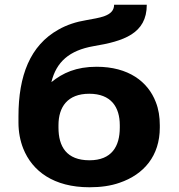

<svg xmlns="http://www.w3.org/2000/svg" viewBox="-20 -781 755 811"><path d="M197 -434C218 -520 273 -568 375 -586C501 -607 600 -638 600 -761H462C462 -711 396 -706 345 -696C302 -689 262 -676 227 -656C107 -589 58 -461 58 -290V-263C58 -224 65 -187 78 -154C116 -58 207 10 358 10C406 10 448 4 485 -9C588 -44 655 -123 655 -242V-252C655 -287 650 -320 638 -350C605 -436 523 -499 388 -499C302 -499 245 -473 197 -434ZM486 -252V-242C486 -163 452 -104 358 -104C261 -104 227 -162 227 -242V-252C227 -329 265 -385 357 -385C449 -385 486 -329 486 -252Z"/></svg>

Font: Asimov
Style: XWid
Weight: 500
Designer: Google
Version: Version 2.000980; 2014